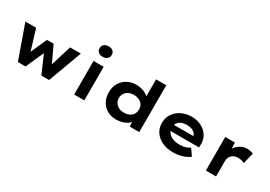

<svg xmlns="http://www.w3.org/2000/svg" viewBox="18 -1712 3693 2628"><g transform="rotate(30 1864.5 -398.0)"><path d="M245.1 0 57 -530.7 226.7 -531.2 333.9 -178.8 312.6 -180.8 438.4 -461.5H543.1L675.4 -180.4L655.5 -179L763.9 -530.7H933.4L738.1 0H616L470.3 -334.1L515.6 -335.7L366.2 0Z M1134.3 0V-530.7H1294.7V0ZM1214.1 -641.8Q1169.1 -641.8 1143.9 -663.4Q1118.7 -685 1118.7 -724.6Q1118.7 -761.1 1144.1 -784.3Q1169.5 -807.4 1214.1 -807.4Q1259.2 -807.4 1284.3 -785.8Q1309.5 -764.2 1309.5 -724.6Q1309.5 -688.2 1283.8 -665Q1258.2 -641.8 1214.1 -641.8Z M1801.1 10.6Q1719.5 10.6 1658.2 -24.4Q1596.8 -59.4 1563 -122Q1529.3 -184.6 1529.3 -265.3Q1529.3 -346.4 1564.8 -408.5Q1600.4 -470.6 1663.4 -506.2Q1726.4 -541.7 1807.6 -541.7Q1854.8 -541.7 1895.3 -530.5Q1935.9 -519.2 1967.4 -499.5Q1998.9 -479.8 2017.9 -455.9Q2037 -432.1 2040.5 -406.5L2001.8 -397.6V-740H2162.8V0H2013.9L2004.7 -132L2036.8 -122.8Q2033.9 -97.7 2014.1 -74Q1994.3 -50.4 1962.1 -31.2Q1929.9 -12 1888.3 -0.7Q1846.6 10.6 1801.1 10.6ZM1847 -125.1Q1896.3 -125.1 1932.1 -143Q1967.9 -161 1987.2 -192.5Q2006.4 -224.1 2006.4 -265.3Q2006.4 -306.5 1987.2 -338.1Q1967.9 -369.6 1932.1 -387.1Q1896.3 -404.5 1847 -404.5Q1799.4 -404.5 1763.6 -387.1Q1727.7 -369.6 1708 -338.1Q1688.2 -306.5 1688.2 -265.3Q1688.2 -224.1 1708 -192.5Q1727.7 -161 1763.6 -143Q1799.4 -125.1 1847 -125.1Z M2702.9 10Q2602 10 2526.4 -25.4Q2450.8 -60.7 2409.5 -122.7Q2368.3 -184.6 2368.3 -263.3Q2368.3 -326.2 2392.5 -377.7Q2416.8 -429.2 2460.1 -465.7Q2503.4 -502.2 2560.7 -522.2Q2618 -542.2 2683 -542.2Q2746.6 -542.2 2801.2 -522.3Q2855.7 -502.4 2896.2 -466.7Q2936.6 -431 2958.2 -381.9Q2979.8 -332.8 2978.2 -274L2977.2 -227.4H2475.9L2452.9 -322.6H2846.8L2829.6 -301.9V-322.4Q2827.3 -348.9 2807 -368.9Q2786.8 -388.9 2755.1 -400.2Q2723.5 -411.6 2685.3 -411.6Q2637.1 -411.6 2598.8 -396.8Q2560.6 -382 2539.2 -351.7Q2517.9 -321.4 2517.9 -275.5Q2517.9 -231.8 2542.8 -198.2Q2567.7 -164.6 2614.9 -145.5Q2662.1 -126.3 2725.4 -126.3Q2783.2 -126.3 2821.1 -139.8Q2859 -153.3 2884.8 -171.3L2956.3 -66.6Q2921.9 -41.7 2880.8 -24.8Q2839.7 -8 2794.5 1Q2749.3 10 2702.9 10Z M3216.1 0V-530.7H3368.3L3375.2 -343.3L3334.1 -357.4Q3347.7 -409 3381.4 -450.6Q3415 -492.3 3460.4 -517Q3505.7 -541.7 3556.3 -541.7Q3584.9 -541.7 3611.7 -536Q3638.5 -530.3 3656.9 -521.3L3613.3 -347.4Q3596.4 -358.6 3567.9 -365.5Q3539.4 -372.5 3511.1 -372.5Q3479.2 -372.5 3454.5 -362.3Q3429.7 -352.2 3412.4 -334.5Q3395.1 -316.8 3386 -295.3Q3376.9 -273.7 3376.9 -248.9V0Z"/></g></svg>

Font: Lexend Giga
Style: Regular
Weight: 400
Designer: Bonnie Shaver-Troup, Thomas Jockin
Foundry: Lexend
Version: Version 1.007